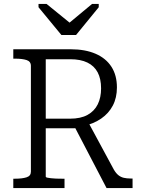

<svg xmlns="http://www.w3.org/2000/svg" viewBox="-20 -962 724 982"><path d="M294 -783H369L485 -925V-942H451L309 -824L362 -825L218 -942H177V-925ZM356 -324 525 0H658V-49H648Q629 -49 613.5 -52.5Q598 -56 585.5 -66Q573 -76 562 -95L427 -345ZM214 -59V-659H340Q392 -659 427 -642Q462 -625 479.5 -592Q497 -559 497 -510Q497 -463 480 -428.5Q463 -394 428 -374.5Q393 -355 338 -355H198L200 -306H358Q367 -306 374.5 -307.5Q382 -309 390 -311.5Q398 -314 406 -317Q459 -329 497.5 -355.5Q536 -382 557 -422Q578 -462 578 -515Q578 -577 550 -620.5Q522 -664 469 -687Q416 -710 342 -710H48V-662H58Q93 -662 115.5 -655Q138 -648 138 -625V-84Q138 -62 115.5 -55Q93 -48 58 -48H48V0H310V-48H296Q281 -48 266.5 -48.5Q252 -49 240 -50.5Q228 -52 221 -53.5Q214 -55 214 -59Z"/></svg>

Font: Roboto Serif SemiCondensed Light
Style: Regular
Weight: 300
Width: 4
Designer: Greg Gazdowicz
Foundry: Commercial Type
Version: Version 1.007